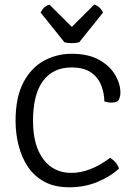

<svg xmlns="http://www.w3.org/2000/svg" viewBox="-20 -782 570 814"><path d="M422.5 -352Q422 -386 409.5 -419.2Q397 -452.5 366.8 -474.2Q336.5 -496 283 -496Q205 -496 162.5 -439Q120 -382 120 -270Q120 -165.5 163.5 -107.2Q207 -49 282.5 -49Q362 -49 447 -113Q476 -94.5 484.5 -67Q448.5 -34 394 -11Q339.5 12 273 12Q211.5 12 168.2 -11.5Q125 -35 98.2 -75Q71.5 -115 58.8 -165.5Q46 -216 46 -270Q46 -369.5 79 -432.2Q112 -495 166.2 -524.5Q220.5 -554 284 -554Q355 -554 400.8 -528Q446.5 -502 468.5 -464Q490.5 -426 490.5 -389Q490.5 -374 484.2 -360.5Q478 -347 453.5 -347Q444.5 -347 437.8 -348.2Q431 -349.5 422.5 -352ZM253 -603 152 -729Q165.5 -755.5 189.5 -762.5L284.5 -668L379.5 -762.5Q403.5 -755.5 417 -729L316 -603Q302.5 -599 284.5 -599Q266.5 -599 253 -603Z"/></svg>

Font: Signika Negative SC Light
Style: Regular
Weight: 300
Designer: Anna Giedryś
Foundry: Anna Giedryś
Version: Version 2.000; ttfautohint (v1.8.3) -l 8 -r 50 -G 200 -x 9 -